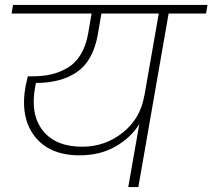

<svg xmlns="http://www.w3.org/2000/svg" viewBox="-20 -760 863 780"><path d="M314 -164Q407 -164 479 -221.5Q551 -279 566 -371V-368L625 -705H392L377 -618Q358 -513 293.5 -468Q229 -423 126 -423Q124 -414 123 -408Q102 -295 154 -229.5Q206 -164 314 -164ZM27 -705 33 -740H823L817 -705H665L542 0H501L546 -256Q512 -201 449.5 -165Q387 -129 303 -129Q181 -129 121 -206Q61 -283 84 -411Q86 -420 93 -450H110Q154 -450 188.5 -458Q223 -466 254.5 -484.5Q286 -503 307.5 -538Q329 -573 338 -623L352 -705Z"/></svg>

Font: Poppins ExtraLight
Style: Italic
Weight: 275
Italic angle: -10°
Designer: Ninad Kale (Devanagari), Jonny Pinhorn (Latin)
Foundry: Indian Type Foundry
Version: Version 3.200;PS 1.000;hotconv 16.6.54;makeotf.lib2.5.65590